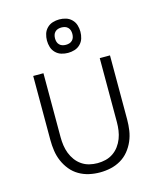

<svg xmlns="http://www.w3.org/2000/svg" viewBox="-116 -847 781 942"><g transform="rotate(-15 275.0 -376.5)"><path d="M275 12Q247 12 220 6Q193 0 169 -14Q145 -28 127.5 -49.5Q110 -71 99 -96.5Q88 -122 84 -149.5Q80 -177 80 -205V-530H132V-205Q132 -184 135 -163Q138 -142 145.5 -122.5Q153 -103 165.5 -86Q178 -69 195.5 -57Q213 -45 233.5 -40Q254 -35 275 -35Q296 -35 316.5 -40Q337 -45 354.5 -57Q372 -69 384.5 -86Q397 -103 404.5 -122.5Q412 -142 415 -163Q418 -184 418 -205V-530H470V-205Q470 -177 466 -149.5Q462 -122 451 -96.5Q440 -71 422.5 -49.5Q405 -28 381 -14Q357 0 330 6Q303 12 275 12ZM275 -595Q258 -595 241.5 -600Q225 -605 212.5 -617.5Q200 -630 195 -646.5Q190 -663 190 -680Q190 -697 195 -713.5Q200 -730 212.5 -742.5Q225 -755 241.5 -760Q258 -765 275 -765Q292 -765 308.5 -760Q325 -755 337.5 -742.5Q350 -730 355 -713.5Q360 -697 360 -680Q360 -663 355 -646.5Q350 -630 337.5 -617.5Q325 -605 308.5 -600Q292 -595 275 -595ZM275 -636Q284 -636 292.5 -638.5Q301 -641 307.5 -647.5Q314 -654 316.5 -662.5Q319 -671 319 -680Q319 -689 316.5 -697.5Q314 -706 307.5 -712.5Q301 -719 292.5 -721.5Q284 -724 275 -724Q266 -724 257.5 -721.5Q249 -719 242.5 -712.5Q236 -706 233.5 -697.5Q231 -689 231 -680Q231 -671 233.5 -662.5Q236 -654 242.5 -647.5Q249 -641 257.5 -638.5Q266 -636 275 -636Z"/></g></svg>

Font: Lode Dark Term
Style: Regular
Weight: 400
Monospace: yes
Designer: Belleve Invis
Foundry: Belleve Invis
Version: Version 29.2.0